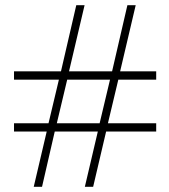

<svg xmlns="http://www.w3.org/2000/svg" viewBox="-20 -720 653 740"><path d="M582 -213V-245H396L436 -413H582V-445H443L503 -700H471L412 -445H246L306 -700H274L215 -445H34V-413H207L167 -245H34V-213H160L110 0H142L191 -213H357L307 0H339L389 -213ZM364 -245H199L239 -413H404Z"/></svg>

Font: Advent Pro
Style: ExtraLight
Weight: 250
Designer: Andreas Kalpakidis
Foundry: Andreas Kalpakidis
Version: Version 2.002 2007